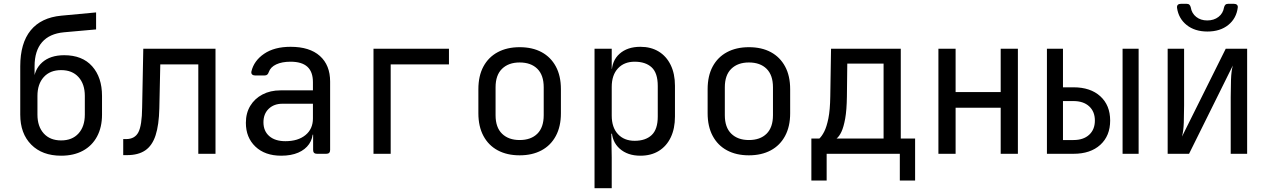

<svg xmlns="http://www.w3.org/2000/svg" viewBox="-20 -805 6640 1005"><path d="M300 10Q201 10 143.5 -48Q86 -106 86 -205V-458Q86 -579 140.5 -646Q195 -713 301 -723L483 -740V-651L315 -636Q239 -629 200 -584Q161 -539 161 -458V-401H175L156 -375Q158 -440 200.5 -478Q243 -516 316 -516Q411 -516 462.5 -458Q514 -400 514 -303V-205Q514 -139 488 -90.5Q462 -42 414 -16Q366 10 300 10ZM300 -70Q358 -70 391 -106.5Q424 -143 424 -205V-303Q424 -365 391 -401.5Q358 -438 300 -438Q242 -438 209 -401.5Q176 -365 176 -303V-205Q176 -143 209 -106.5Q242 -70 300 -70Z M625 7V-77H640Q686 -77 704.5 -113Q723 -149 724 -242L730 -550H1108V0H1018V-468H819L814 -238Q812 -151 794.5 -97Q777 -43 740.5 -18Q704 7 645 7Z M1452 10Q1367 10 1317 -37.5Q1267 -85 1267 -162Q1267 -213 1290 -251Q1313 -289 1354 -310.5Q1395 -332 1448 -332H1618V-375Q1618 -429 1589 -455.5Q1560 -482 1501 -482Q1456 -482 1426 -468Q1396 -454 1387 -428Q1384 -419 1379 -414.5Q1374 -410 1365 -410H1315Q1305 -410 1299.5 -415.5Q1294 -421 1296 -431Q1309 -487 1362.5 -523.5Q1416 -560 1501 -560Q1601 -560 1654.5 -512Q1708 -464 1708 -378V-20Q1708 0 1688 0H1639Q1619 0 1619 -20V-100H1604L1618 -120Q1618 -80 1598 -51Q1578 -22 1541 -6Q1504 10 1452 10ZM1474 -66Q1540 -66 1579 -98Q1618 -130 1618 -185V-262H1458Q1414 -262 1386.5 -235.5Q1359 -209 1359 -165Q1359 -119 1389.5 -92.5Q1420 -66 1474 -66Z M1935 0V-550H2330V-468H2025V0Z M2700 8Q2634 8 2585.5 -18Q2537 -44 2510.5 -93.5Q2484 -143 2484 -212V-338Q2484 -408 2510.5 -457Q2537 -506 2585.5 -532Q2634 -558 2700 -558Q2767 -558 2815 -532Q2863 -506 2889.5 -457Q2916 -408 2916 -338V-212Q2916 -143 2889.5 -93.5Q2863 -44 2814.5 -18Q2766 8 2700 8ZM2700 -72Q2759 -72 2792.5 -105Q2826 -138 2826 -202V-348Q2826 -412 2792.5 -445Q2759 -478 2700 -478Q2642 -478 2608 -445Q2574 -412 2574 -348V-202Q2574 -138 2608 -105Q2642 -72 2700 -72Z M3092 180V-550H3182V-445H3200L3182 -424Q3182 -487 3223 -523.5Q3264 -560 3332 -560Q3387 -560 3427.5 -535.5Q3468 -511 3490.5 -465Q3513 -419 3513 -356V-195Q3513 -132 3491 -86Q3469 -40 3428.5 -15Q3388 10 3332 10Q3265 10 3223.5 -27Q3182 -64 3182 -126L3200 -105H3180L3182 20V180ZM3302 -68Q3359 -68 3391 -98Q3423 -128 3423 -195V-355Q3423 -423 3391 -452.5Q3359 -482 3302 -482Q3247 -482 3214.5 -447Q3182 -412 3182 -350V-200Q3182 -138 3214.5 -103Q3247 -68 3302 -68Z M3900 8Q3834 8 3785.5 -18Q3737 -44 3710.5 -93.5Q3684 -143 3684 -212V-338Q3684 -408 3710.5 -457Q3737 -506 3785.5 -532Q3834 -558 3900 -558Q3967 -558 4015 -532Q4063 -506 4089.5 -457Q4116 -408 4116 -338V-212Q4116 -143 4089.5 -93.5Q4063 -44 4014.5 -18Q3966 8 3900 8ZM3900 -72Q3959 -72 3992.5 -105Q4026 -138 4026 -202V-348Q4026 -412 3992.5 -445Q3959 -478 3900 -478Q3842 -478 3808 -445Q3774 -412 3774 -348V-202Q3774 -138 3808 -105Q3842 -72 3900 -72Z M4227 140V-80H4269Q4282 -92 4294.5 -116.5Q4307 -141 4316 -185Q4325 -229 4326 -301L4330 -550H4695V-80H4770V140H4690V0H4307V140ZM4359 -80H4605V-472H4415L4413 -299Q4412 -228 4404 -184Q4396 -140 4384.5 -115.5Q4373 -91 4359 -80Z M4892 0V-550H4982V-323H5218V-550H5308V0H5218V-241H4982V0Z M5460 0V-550H5544V-348H5599Q5688 -348 5739.5 -301Q5791 -254 5791 -174Q5791 -94 5739.5 -47Q5688 0 5599 0ZM5544 -72H5599Q5651 -72 5681 -99.5Q5711 -127 5711 -174Q5711 -221 5681 -248.5Q5651 -276 5599 -276H5544ZM5856 0V-550H5940V0Z M6092 0V-550H6178V-254Q6178 -211 6176.5 -165Q6175 -119 6167 -90L6396 -550H6508V0H6422V-297Q6422 -341 6423.5 -387Q6425 -433 6433 -462L6204 0ZM6300 -640Q6234 -640 6191.5 -674Q6149 -708 6141 -764Q6140 -775 6145.5 -780Q6151 -785 6161 -785H6192Q6201 -785 6206 -780Q6211 -775 6213 -766Q6218 -735 6241.5 -716.5Q6265 -698 6299 -698Q6334 -698 6358 -716.5Q6382 -735 6387 -766Q6389 -775 6394 -780Q6399 -785 6408 -785H6439Q6449 -785 6454.5 -780Q6460 -775 6459 -766Q6452 -709 6409.5 -674.5Q6367 -640 6300 -640Z"/></svg>

Font: Pitagon Sans Mono
Style: Regular
Weight: 400
Monospace: yes
Designer: Travis Tran
Foundry: Pitagon
Version: Version 1.001;gftools[0.9.26]